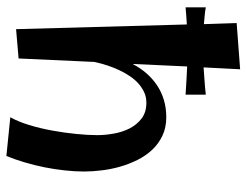

<svg xmlns="http://www.w3.org/2000/svg" viewBox="-105 -648 768 598"><g transform="rotate(90 279.0 -349.0)"><path d="M274.9 -543Q252.4 -544.4 230.7 -545.7Q209 -546.9 187 -547.9L179.2 -377.9Q191.4 -401.4 208 -420.7Q224.6 -439.9 245.4 -453.9Q266.1 -467.8 291 -475.3Q315.9 -482.9 345.2 -482.9Q377.4 -482.9 402.6 -470.9Q427.7 -459 446.5 -439Q465.3 -418.9 478.3 -392.8Q491.2 -366.7 499.3 -338.4Q507.3 -310.1 510.7 -281.2Q514.2 -252.4 514.2 -227.1Q514.2 -198.2 510.7 -166.5Q507.3 -134.8 501 -103.3Q494.6 -71.8 485.6 -41.5Q476.6 -11.2 465.8 15.1L345.2 2.9Q358.9 -21.5 369.4 -55.9Q379.9 -90.3 386.7 -127.9Q393.6 -165.5 397.2 -202.4Q400.9 -239.3 400.9 -268.1Q400.9 -292 396.2 -318.8Q391.6 -345.7 380.1 -368.4Q368.7 -391.1 349.1 -406Q329.6 -420.9 299.8 -420.9Q281.7 -420.9 266.8 -413.8Q252 -406.7 239.5 -395.5Q227.1 -384.3 217.3 -369.6Q207.5 -355 200.2 -339.8Q182.6 -304.2 172.9 -258.8L162.1 -22.9L70.8 -15.1L56.2 -546.9Q42.5 -545.9 29.5 -545.2Q16.6 -544.4 2.9 -543V-606Q15.6 -603.5 28.6 -602.5Q41.5 -601.6 55.2 -600.1L51.8 -702.1L195.8 -712.9L189.9 -599.1Q210.9 -600.6 231.9 -602.1Q252.9 -603.5 274.9 -606Z"/></g></svg>

Font: Original Surfer
Style: Regular
Weight: 400
Designer: Astigmatic (AOETI)
Foundry: Astigmatic (AOETI)
Version: Version 1.001